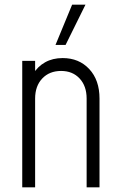

<svg xmlns="http://www.w3.org/2000/svg" viewBox="-20 -800 513 820"><path d="M75 0V-540H130V-472L121 -483Q140.5 -516 172.8 -534Q205 -552 247.5 -552Q317.5 -552 361.2 -505Q405 -458 405 -379V0H350V-379Q350 -432.5 320 -464.8Q290 -497 241 -497Q191 -497 160.5 -464.8Q130 -432.5 130 -379V0ZM217 -608 288 -780H345L260 -608Z"/></svg>

Font: Mohave Light
Style: Regular
Weight: 300
Designer: Gumpita Rahayu
Foundry: Tokotype
Version: Version 2.003